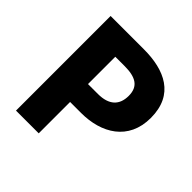

<svg xmlns="http://www.w3.org/2000/svg" viewBox="-191 -907 1069 1069"><g transform="rotate(45 343.5 -372.5)"><path d="M86 0H265V-247H352C510 -247 646 -325 646 -502C646 -686 511 -745 348 -745H86ZM265 -388V-603H338C424 -603 472 -577 472 -502C472 -429 430 -388 343 -388Z"/></g></svg>

Font: Noto Sans CJK TC Black
Style: Regular
Weight: 900
Designer: Ryoko NISHIZUKA 西塚涼子 (kana, bopomofo & ideographs); Paul D. Hunt (Latin, Greek & Cyrillic); Sandoll Communications 산돌커뮤니
Foundry: Adobe
Version: Version 2.004;hotconv 1.0.118;makeotfexe 2.5.65603